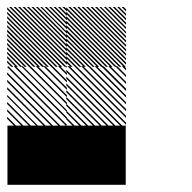

<svg xmlns="http://www.w3.org/2000/svg" viewBox="-21 -854 541 541"><path d="M334.2 -655.8 322.5 -667.5H328.3L334.2 -661.7ZM334.2 -636.7 303.3 -667.5H309.2L334.2 -642.5ZM334.2 -617.5 284.2 -667.5H290L334.2 -623.3ZM334.2 -597.5 264.2 -667.5H270.8L334.2 -604.2ZM334.2 -579.2 245.8 -667.5H251.7L334.2 -585ZM334.2 -560 226.7 -667.5H232.5L334.2 -565.8ZM334.2 -540.8 207.5 -667.5H213.3L334.2 -546.7ZM334.2 -521.7 188.3 -667.5H194.2L334.2 -527.5ZM334.2 -502.5 169.2 -667.5H175L334.2 -508.3ZM318.3 -499.2 165.8 -651.7V-657.5L324.2 -499.2ZM299.2 -499.2 165.8 -632.5V-638.3L305 -499.2ZM280 -499.2 165.8 -613.3V-619.2L285.8 -499.2ZM260.8 -499.2 165.8 -594.2V-600L266.7 -499.2ZM241.7 -499.2 165.8 -575V-580.8L247.5 -499.2ZM222.5 -499.2 165.8 -555.8V-561.7L228.3 -499.2ZM203.3 -499.2 165.8 -536.7V-542.5L209.2 -499.2ZM184.2 -499.2 165.8 -517.5V-523.3L190 -499.2ZM167.5 -663.3 163.3 -667.5H167.5ZM167.5 -642.5 142.5 -667.5H148.3L167.5 -648.3ZM167.5 -621.7 121.7 -667.5H127.5L167.5 -627.5ZM167.5 -600.8 100.8 -667.5H106.7L167.5 -606.7ZM167.5 -580 80 -667.5H85.8L167.5 -585.8ZM167.5 -559.2 59.2 -667.5H65L167.5 -565ZM167.5 -538.3 38.3 -667.5H43.3L167.5 -543.3ZM167.5 -517.5 17.5 -667.5H23.3L167.5 -523.3ZM165 -499.2 -0.8 -665 2.5 -667.5 167.5 -502.5ZM144.2 -499.2 -0.8 -644.2V-650L150 -499.2ZM123.3 -499.2 -0.8 -623.3V-629.2L129.2 -499.2ZM102.5 -499.2 -0.8 -602.5V-608.3L108.3 -499.2ZM81.7 -499.2 -0.8 -581.7V-586.7L86.7 -499.2ZM60.8 -499.2 -0.8 -560.8V-566.7L66.7 -499.2ZM40 -499.2 -0.8 -540V-545.8L45.8 -499.2ZM19.2 -499.2 -0.8 -519.2V-525L25 -499.2ZM167.5 -667.5H169.2L167.5 -669.2ZM334.2 -821.7 321.7 -834.2H327.5L334.2 -827.5ZM334.2 -809.2 309.2 -834.2H315L334.2 -815ZM334.2 -796.7 296.7 -834.2H302.5L334.2 -802.5ZM334.2 -784.2 284.2 -834.2H290L334.2 -790ZM334.2 -771.7 271.7 -834.2H277.5L334.2 -777.5ZM334.2 -759.2 259.2 -834.2H264.2L334.2 -764.2ZM334.2 -746.7 246.7 -834.2H252.5L334.2 -752.5ZM334.2 -734.2 234.2 -834.2H240L334.2 -740ZM334.2 -721.7 221.7 -834.2H227.5L334.2 -727.5ZM334.2 -709.2 209.2 -834.2H215L334.2 -715ZM334.2 -696.7 196.7 -834.2H202.5L334.2 -702.5ZM334.2 -684.2 184.2 -834.2H190L334.2 -690ZM334.2 -671.7 171.7 -834.2H177.5L334.2 -677.5ZM327.5 -665.8 165.8 -827.5V-833.3L333.3 -665.8ZM315 -665.8 165.8 -815V-820.8L320.8 -665.8ZM302.5 -665.8 165.8 -802.5V-808.3L308.3 -665.8ZM290 -665.8 165.8 -790V-795.8L295.8 -665.8ZM277.5 -665.8 165.8 -777.5V-783.3L283.3 -665.8ZM264.2 -665.8 165.8 -764.2V-770.8L270.8 -665.8ZM252.5 -665.8 165.8 -752.5V-758.3L258.3 -665.8ZM240 -665.8 165.8 -740V-745.8L245.8 -665.8ZM227.5 -665.8 165.8 -727.5V-733.3L233.3 -665.8ZM215 -665.8 165.8 -715V-720.8L220.8 -665.8ZM202.5 -665.8 165.8 -702.5V-708.3L208.3 -665.8ZM190 -665.8 165.8 -690V-695.8L195.8 -665.8ZM177.5 -665.8 165.8 -677.5V-683.3L183.3 -665.8ZM167.5 -821.7 155 -834.2H160.8L167.5 -827.5ZM167.5 -809.2 142.5 -834.2H148.3L167.5 -815ZM167.5 -796.7 130 -834.2H135.8L167.5 -802.5ZM167.5 -784.2 117.5 -834.2H123.3L167.5 -790ZM167.5 -771.7 105 -834.2H110.8L167.5 -777.5ZM167.5 -759.2 92.5 -834.2H97.5L167.5 -764.2ZM167.5 -746.7 80 -834.2H85.8L167.5 -752.5ZM167.5 -734.2 67.5 -834.2H73.3L167.5 -740ZM167.5 -721.7 55 -834.2H60.8L167.5 -727.5ZM167.5 -709.2 42.5 -834.2H48.3L167.5 -715ZM167.5 -696.7 30 -834.2H35.8L167.5 -702.5ZM167.5 -684.2 17.5 -834.2H23.3L167.5 -690ZM167.5 -671.7 5 -834.2H10.8L167.5 -677.5ZM160.8 -665.8 -0.8 -827.5V-833.3L166.7 -665.8ZM148.3 -665.8 -0.8 -815V-820.8L154.2 -665.8ZM135.8 -665.8 -0.8 -802.5V-808.3L141.7 -665.8ZM123.3 -665.8 -0.8 -790V-795.8L129.2 -665.8ZM110.8 -665.8 -0.8 -777.5V-783.3L116.7 -665.8ZM97.5 -665.8 -0.8 -764.2V-770.8L104.2 -665.8ZM85.8 -665.8 -0.8 -752.5V-758.3L91.7 -665.8ZM73.3 -665.8 -0.8 -740V-745.8L79.2 -665.8ZM60.8 -665.8 -0.8 -727.5V-733.3L66.7 -665.8ZM48.3 -665.8 -0.8 -715V-720.8L54.2 -665.8ZM35.8 -665.8 -0.8 -702.5V-708.3L41.7 -665.8ZM23.3 -665.8 -0.8 -690V-695.8L29.2 -665.8ZM10.8 -665.8 -0.8 -677.5V-683.3L16.7 -665.8ZM166.7 -500H333.3V-333.3H166.7ZM0 -500H333.3V-333.3H0Z"/></svg>

Font: 0xA000-Pixelated
Style: Pixelated
Weight: 400
Version: Version 0.1